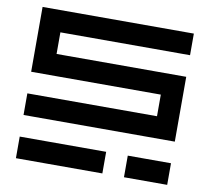

<svg xmlns="http://www.w3.org/2000/svg" viewBox="-78 -787 956 875"><g transform="rotate(10 400.0 -350.0)"><path d="M750 -700H50V-400H650V-300H50V-200H750V-500H150V-600H750ZM450 0V-100H50V0ZM750 0V-100H550V0Z"/></g></svg>

Font: Mourier
Style: Regular
Weight: 400
Designer: Eric Mourier
Foundry: Velvetyne Type Foundry
Version: Version 2.000;hotconv 1.0.109;makeotfexe 2.5.65596